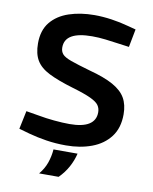

<svg xmlns="http://www.w3.org/2000/svg" viewBox="-96 -781 824 1037"><g transform="rotate(10 316.0 -263.0)"><path d="M307 10Q250 10 199 2Q148 -6 104 -18L44 -35L65 -135L137 -123Q174 -116 221 -111.5Q268 -107 306 -107Q377 -107 412.5 -129.5Q448 -152 448 -196Q448 -218 436.5 -234.5Q425 -251 391 -267Q357 -283 289 -303Q205 -328 155.5 -353Q106 -378 84.5 -414Q63 -450 63 -507Q63 -579 99.5 -623.5Q136 -668 198.5 -689Q261 -710 338 -710Q383 -710 431.5 -703Q480 -696 527 -683L569 -672L550 -573L491 -581Q457 -586 419 -590.5Q381 -595 345 -595Q271 -595 233.5 -573.5Q196 -552 196 -508Q196 -486 208.5 -471.5Q221 -457 257 -444Q293 -431 363 -411Q446 -389 494.5 -362Q543 -335 564 -298.5Q585 -262 585 -209Q585 -134 548 -85.5Q511 -37 448 -13.5Q385 10 307 10ZM191 184Q217 153 229.5 117.5Q242 82 245 43H377Q368 81 348.5 117Q329 153 298 184Z"/></g></svg>

Font: REM Medium
Style: Regular
Weight: 500
Designer: Octavio Pardo
Foundry: Ashler Design
Version: Version 1.005;gftools[0.9.28]